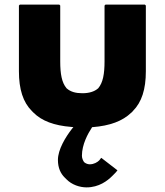

<svg xmlns="http://www.w3.org/2000/svg" viewBox="-20 -530 714 832"><path d="M260 239 267 246C291 271 326 282 355 282C409 282 446 253 466 233L473 226C480 219 486 213 489 208L485 205L419 154L416 157C415 158 413 162 410 165C402 173 387 182 369 182C361 182 352 179 345 173L344 172C340 166 335 156 335 145C335 96 361 49 378 23L379 21H381C456 15 511 -5 549 -42L550 -43H551L556 -49C594 -87 612 -143 612 -221V-506L608 -510H437L433 -506V-264C433 -209 426 -172 406 -148L405 -147C389 -133 366 -126 337 -126C308 -126 286 -132 269 -147L268 -148C248 -172 241 -209 241 -264V-506L237 -510H66L62 -506V-221C62 -143 80 -87 118 -49L125 -42C161 -6 214 14 289 20L298 21L292 28C264 64 231 118 231 163C231 198 243 222 260 239Z"/></svg>

Font: Hussar Woodtype
Style: Bd
Weight: 900
Foundry: Cannot Into Space Fonts
Version: Version 1.07